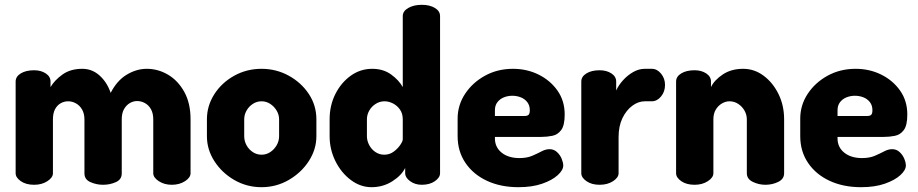

<svg xmlns="http://www.w3.org/2000/svg" viewBox="-20 -768 3815 798"><path d="M122 0Q88 0 66.5 -15Q45 -30 45 -48V-429Q45 -450 66.5 -463Q88 -476 122 -476Q150 -476 170 -463Q190 -450 190 -429V-406Q207 -435 240 -458.5Q273 -482 322 -482Q363 -482 394 -454Q425 -426 440 -382Q466 -433 506.5 -457.5Q547 -482 590 -482Q637 -482 678.5 -457.5Q720 -433 746 -386Q772 -339 772 -272V-48Q772 -30 749 -15Q726 0 694 0Q663 0 640 -15Q617 -30 617 -48V-272Q617 -297 607.5 -314Q598 -331 582.5 -339.5Q567 -348 550 -348Q534 -348 519.5 -339.5Q505 -331 495.5 -314.5Q486 -298 486 -272V-47Q486 -22 461.5 -11Q437 0 408 0Q381 0 356 -11Q331 -22 331 -47V-271Q331 -296 321 -313Q311 -330 295.5 -338.5Q280 -347 263 -347Q247 -347 232.5 -339Q218 -331 209 -314.5Q200 -298 200 -272V-48Q200 -30 177 -15Q154 0 122 0Z M1067 10Q1006 10 954.5 -19.5Q903 -49 871.5 -97.5Q840 -146 840 -202V-272Q840 -328 870.5 -376Q901 -424 953 -453Q1005 -482 1067 -482Q1128 -482 1180 -453.5Q1232 -425 1263.5 -377.5Q1295 -330 1295 -272V-202Q1295 -147 1263.5 -98.5Q1232 -50 1180 -20Q1128 10 1067 10ZM1067 -125Q1087 -125 1103.5 -136Q1120 -147 1130 -164.5Q1140 -182 1140 -202V-272Q1140 -291 1130 -308Q1120 -325 1103.5 -336Q1087 -347 1067 -347Q1047 -347 1030.5 -336Q1014 -325 1004.5 -308Q995 -291 995 -272V-202Q995 -182 1004.5 -164.5Q1014 -147 1030.5 -136Q1047 -125 1067 -125Z M1524 10Q1478 10 1438 -20Q1398 -50 1374 -98.5Q1350 -147 1350 -202V-272Q1350 -330 1374 -377.5Q1398 -425 1438 -453.5Q1478 -482 1527 -482Q1573 -482 1605.5 -458.5Q1638 -435 1654 -406V-701Q1654 -722 1677 -735Q1700 -748 1733 -748Q1766 -748 1787.5 -735Q1809 -722 1809 -701V-48Q1809 -30 1787.5 -15Q1766 0 1733 0Q1705 0 1684.5 -15Q1664 -30 1664 -48V-70Q1649 -39 1610.5 -14.5Q1572 10 1524 10ZM1577 -125Q1599 -125 1616 -137.5Q1633 -150 1643.5 -165.5Q1654 -181 1654 -189V-272Q1654 -296 1642.5 -312.5Q1631 -329 1613.5 -338Q1596 -347 1578 -347Q1558 -347 1541 -336Q1524 -325 1514.5 -308Q1505 -291 1505 -272V-202Q1505 -183 1514.5 -165Q1524 -147 1540.5 -136Q1557 -125 1577 -125Z M2135 10Q2061 10 2004 -16.5Q1947 -43 1914.5 -91Q1882 -139 1882 -202V-275Q1882 -331 1913 -378Q1944 -425 1996 -453.5Q2048 -482 2112 -482Q2170 -482 2218.5 -458Q2267 -434 2297 -391.5Q2327 -349 2327 -292Q2327 -247 2312.5 -227.5Q2298 -208 2275.5 -203.5Q2253 -199 2230 -199H2037V-193Q2037 -156 2065 -133.5Q2093 -111 2139 -111Q2170 -111 2192 -120.5Q2214 -130 2231 -139Q2248 -148 2264 -148Q2282 -148 2295 -136Q2308 -124 2314.5 -108Q2321 -92 2321 -80Q2321 -61 2298 -40Q2275 -19 2233.5 -4.5Q2192 10 2135 10ZM2037 -286H2161Q2172 -286 2177 -291Q2182 -296 2182 -310Q2182 -330 2171.5 -343.5Q2161 -357 2144.5 -363.5Q2128 -370 2109 -370Q2091 -370 2074.5 -363.5Q2058 -357 2047.5 -343.5Q2037 -330 2037 -310Z M2472 0Q2439 0 2417.5 -15Q2396 -30 2396 -48V-429Q2396 -450 2417.5 -463Q2439 -476 2472 -476Q2501 -476 2521 -463Q2541 -450 2541 -429V-392Q2551 -414 2569.5 -434.5Q2588 -455 2611.5 -468.5Q2635 -482 2660 -482H2689Q2711 -482 2727.5 -462Q2744 -442 2744 -415Q2744 -387 2727.5 -367Q2711 -347 2689 -347H2660Q2633 -347 2608 -328.5Q2583 -310 2567 -277Q2551 -244 2551 -198V-48Q2551 -30 2528 -15Q2505 0 2472 0Z M2867 0Q2833 0 2811.5 -15Q2790 -30 2790 -48V-429Q2790 -450 2811.5 -463Q2833 -476 2867 -476Q2895 -476 2915 -463Q2935 -450 2935 -429V-406Q2949 -435 2984 -458.5Q3019 -482 3069 -482Q3115 -482 3153.5 -453.5Q3192 -425 3215.5 -377.5Q3239 -330 3239 -272V-48Q3239 -24 3214.5 -12Q3190 0 3161 0Q3134 0 3109 -12Q3084 -24 3084 -48V-272Q3084 -291 3074.5 -308Q3065 -325 3048.5 -336Q3032 -347 3012 -347Q2996 -347 2980.5 -338Q2965 -329 2955 -312.5Q2945 -296 2945 -272V-48Q2945 -30 2922 -15Q2899 0 2867 0Z M3559 10Q3485 10 3428 -16.5Q3371 -43 3338.5 -91Q3306 -139 3306 -202V-275Q3306 -331 3337 -378Q3368 -425 3420 -453.5Q3472 -482 3536 -482Q3594 -482 3642.5 -458Q3691 -434 3721 -391.5Q3751 -349 3751 -292Q3751 -247 3736.5 -227.5Q3722 -208 3699.5 -203.5Q3677 -199 3654 -199H3461V-193Q3461 -156 3489 -133.5Q3517 -111 3563 -111Q3594 -111 3616 -120.5Q3638 -130 3655 -139Q3672 -148 3688 -148Q3706 -148 3719 -136Q3732 -124 3738.5 -108Q3745 -92 3745 -80Q3745 -61 3722 -40Q3699 -19 3657.5 -4.5Q3616 10 3559 10ZM3461 -286H3585Q3596 -286 3601 -291Q3606 -296 3606 -310Q3606 -330 3595.5 -343.5Q3585 -357 3568.5 -363.5Q3552 -370 3533 -370Q3515 -370 3498.5 -363.5Q3482 -357 3471.5 -343.5Q3461 -330 3461 -310Z"/></svg>

Font: Dosis ExtraBold
Style: Regular
Weight: 800
Designer: EdgarTolentino, PabloImpallari, IginoMarini
Foundry: EdgarTolentino, PabloImpallari, IginoMarini
Version: Version 3.001; ttfautohint (v1.8.2)